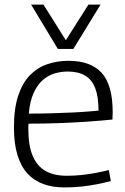

<svg xmlns="http://www.w3.org/2000/svg" viewBox="-20 -810 548 840"><path d="M262 10Q210 10 169 -5Q128 -20 99.5 -51.5Q71 -83 56 -133Q41 -183 41 -252Q41 -335 59.5 -391Q78 -447 110.5 -480.5Q143 -514 186.5 -529Q230 -544 280 -544Q377 -544 425 -491Q473 -438 473 -319Q473 -313 472.5 -303.5Q472 -294 472 -287Q453 -285 417.5 -282Q382 -279 334 -276Q286 -273 228 -271Q170 -269 105 -269Q104 -263 104 -257.5Q104 -252 104 -245Q104 -171 124 -126Q144 -81 181 -61Q218 -41 272 -41Q305 -41 338 -44.5Q371 -48 401.5 -54Q432 -60 456 -66L465 -18Q439 -11 407 -4.5Q375 2 338.5 6Q302 10 262 10ZM106 -313Q160 -313 209.5 -314.5Q259 -316 300.5 -318Q342 -320 370.5 -322.5Q399 -325 411 -326Q411 -387 396.5 -424.5Q382 -462 352 -479.5Q322 -497 276 -497Q248 -497 220 -489Q192 -481 168 -460.5Q144 -440 127.5 -404Q111 -368 106 -313ZM420 -790 301 -596H233L116 -790H170L268 -634L367 -790Z"/></svg>

Font: Georama ExtraCondensed Thin Light
Style: Regular
Weight: 300
Version: Version 1.001